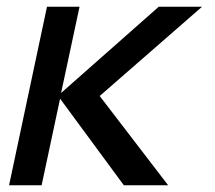

<svg xmlns="http://www.w3.org/2000/svg" viewBox="-20 -552 640 572"><path d="M7 0 120 -532H217L162 -275L453 -532H582L277 -266L481 0H349L159 -258L104 0Z"/></svg>

Font: Geist Mono Medium
Style: Italic
Weight: 500
Italic angle: -12°
Monospace: yes
Designer: Basement.studio, Andrés Briganti, Mateo Zaragoza
Foundry: Basement.studio, Vercel, Andrés Briganti, Guido Ferreyra, Mateo Zaragoza
Version: Version 1.500; ttfautohint (v1.8.4.7-5d5b)